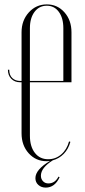

<svg xmlns="http://www.w3.org/2000/svg" viewBox="-20 -726 387 873"><path d="M246 77 251 80Q229 127 188 127Q168 127 154.5 115Q141 103 141 84Q141 45 207 6Q205 6 200 6.5Q195 7 192 7Q143 7 110.5 -29Q78 -65 78 -120V-352H71Q47 -352 31.5 -367.5Q16 -383 16 -409H22Q22 -384 36 -371Q50 -358 71 -358H78V-579Q78 -633 111 -669.5Q144 -706 193 -706Q241 -706 273 -670Q305 -634 305 -579V-352H116V-109Q116 -60 138.5 -31Q161 -2 199 -2Q233 -2 258.5 -24Q284 -46 294 -83L300 -81Q291 -48 270 -26.5Q249 -5 220 3Q166 37 166 73Q166 88 175.5 98Q185 108 200 108Q230 108 246 77ZM116 -598V-358H268V-598Q268 -644 247.5 -672Q227 -700 193 -700Q158 -700 137 -672Q116 -644 116 -598Z"/></svg>

Font: Moniqa ExtLt Narrow Display
Style: Regular
Weight: 200
Width: 4
Designer: Rajesh Rajput
Foundry: Rajesh Rajput
Version: Version 1.000